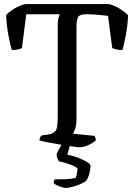

<svg xmlns="http://www.w3.org/2000/svg" viewBox="-20 -724 660 944"><path d="M372 0Q363 0 335.5 -4Q308 -8 274.5 -13.5Q241 -19 213 -24.5Q185 -30 174 -34Q174 -42 177.5 -48.5Q181 -55 184 -58L213 -62Q238 -66 248.5 -75.5Q259 -85 261.5 -106Q264 -127 264 -163V-606Q264 -623 267.5 -636Q271 -649 275 -654H109L88 -488Q84 -485 71 -481.5Q58 -478 38 -478Q31 -501 22 -547.5Q13 -594 10 -649Q24 -666 51 -682Q78 -698 105 -704H515Q544 -697 570.5 -680Q597 -663 610 -649Q607 -594 598 -547.5Q589 -501 582 -478Q563 -478 550 -481.5Q537 -485 532 -488L511 -646Q495 -648 464 -651Q433 -654 404 -654Q370 -654 363 -638.5Q356 -623 356 -591V-135Q356 -110 350 -92Q344 -74 338 -67L444 -56Q446 -54 448.5 -48Q451 -42 451 -34Q437 -21 414 -10.5Q391 0 372 0ZM305 200Q292 200 270.5 191.5Q249 183 244 176Q244 169 246 164.5Q248 160 249 158Q281 158 305 157Q329 156 351 151Q356 143 358.5 128Q361 113 361 103Q354 97 337.5 90Q321 83 302.5 77.5Q284 72 270 69Q266 64 262 54Q258 44 258 34Q266 17 277.5 -3.5Q289 -24 296 -37H331L311 37Q337 41 363 51Q389 61 407 72Q425 83 425 91Q425 107 419 130Q413 153 403 166Q381 181 350 190.5Q319 200 305 200Z"/></svg>

Font: Texturina 72pt Medium
Style: Regular
Weight: 500
Designer: Guillermo Torres Carreño
Foundry: Omnibus-Type
Version: Version 1.002; ttfautohint (v1.8.3)